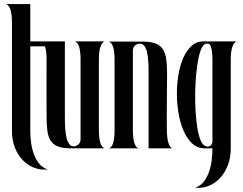

<svg xmlns="http://www.w3.org/2000/svg" viewBox="-20 -720 1179 932"><path d="M9.8 -700.2H127V-519H237.8Q228 -513.7 223.4 -507.3Q218.8 -501 214.8 -495.1H127V-84Q127 -51.8 131.8 -21.2Q136.7 9.3 147 34.7Q157.2 60.1 173.3 77.9Q189.5 95.7 211.9 102.5Q177.7 106.4 146.5 94.5Q115.2 82.5 91.1 57.9Q66.9 33.2 52.5 -2.9Q38.1 -39.1 38.1 -84V-609.9Q38.1 -651.4 30.3 -673.8Q22.5 -696.3 9.8 -700.2Z M177.7 -519H294.9V-149.9Q294.9 -121.6 296.6 -95.7Q298.3 -69.8 303.2 -50.3Q308.1 -30.8 317.1 -19.5Q326.2 -8.3 340.8 -9.8Q352.1 -10.7 361.6 -20Q371.1 -29.3 371.1 -44.9V-429.2Q371.1 -511.7 342.8 -519H487.8Q475.1 -515.1 467.5 -492.9Q460 -470.7 460 -429.2V-88.9Q460 -47.4 467.5 -25.6Q475.1 -3.9 487.8 0H323.7Q286.1 0 262.9 -8.5Q239.7 -17.1 227.1 -35.4Q214.4 -53.7 210.2 -83Q206.1 -112.3 206.1 -153.8Q205.6 -224.1 205.8 -291.5Q206.1 -358.9 206.1 -429.2Q206.1 -511.7 177.7 -519Z M507.8 0Q536.1 -5.9 536.1 -88.9V-429.2Q536.1 -510.7 507.8 -518.1H672.9Q710.4 -518.1 733.6 -509.5Q756.8 -501 769.5 -482.4Q782.2 -463.9 786.6 -435.1Q791 -406.2 791 -365.2Q791 -294.9 790 -227.1Q789.1 -159.2 790 -88.9Q790.5 -47.4 797.9 -25.1Q805.2 -2.9 817.9 0H701.2V-368.2Q701.2 -396.5 699.7 -422.1Q698.2 -447.8 693.6 -467.3Q689 -486.8 680.2 -497.8Q671.4 -508.8 656.2 -507.8Q644 -507.3 634.5 -498.3Q625 -489.3 625 -474.1V-88.9Q625 -47.4 632.6 -25.1Q640.1 -2.9 652.8 0Z M965.3 -519H1128.9Q1115.7 -515.1 1107.9 -492.9Q1100.1 -470.7 1100.1 -429.2V0Q1100.1 45.4 1085.7 82.5Q1071.3 119.6 1047.4 145Q1023.4 170.4 992.2 182.6Q960.9 194.8 927.2 190.4Q953.6 182.6 970 160.9Q986.3 139.2 995.6 111.3Q1004.9 83.5 1008.1 53.5Q1011.2 23.4 1011.2 0H967.3Q935.1 -2 911.1 -25.1Q887.2 -48.3 871.1 -85.2Q855 -122.1 846.9 -168.5Q838.9 -214.8 838.6 -263.2Q838.4 -311.5 846.2 -357.4Q854 -403.3 869.9 -439.2Q885.7 -475.1 909.7 -497.1Q933.6 -519 965.3 -519ZM954.1 -38.1Q960.9 -22.5 970.2 -15.4Q979.5 -8.3 988.3 -8.3Q996.6 -8.3 1002.9 -13.9Q1009.3 -19.5 1011.2 -29.8V-429.2Q1011.2 -484.4 999 -503.9Q991.7 -508.8 985.4 -508.8Q971.7 -508.8 960.9 -491.2Q950.7 -472.2 943.6 -437.7Q936.5 -403.3 932.4 -360.6Q928.2 -317.9 927.5 -270.5Q926.8 -223.1 929.4 -179.2Q932.1 -135.3 938.2 -98.1Q944.3 -61 954.1 -38.1Z"/></svg>

Font: 003 KoZ KJR
Style: Regular
Weight: 400
Designer: Ko Z, Min Khaing
Foundry: Your Own Font Foundry
Version: Version 2.50;March 29, 2020;